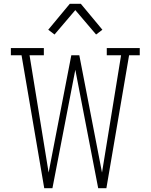

<svg xmlns="http://www.w3.org/2000/svg" viewBox="-20 -987 790 1007"><path d="M212 0 93 -697H37V-735H210V-697H135L235 -82L354 -697H396L515 -82L615 -697H540V-735H713V-697H657L538 0H495L375 -621L255 0ZM266 -806 233 -831 346 -967H404L517 -831L484 -806L375 -934Z"/></svg>

Font: Iosevka Etoile Extralight
Style: Regular
Weight: 200
Designer: Belleve Invis
Foundry: Belleve Invis
Version: Version 22.1.2; ttfautohint (v1.8.4)